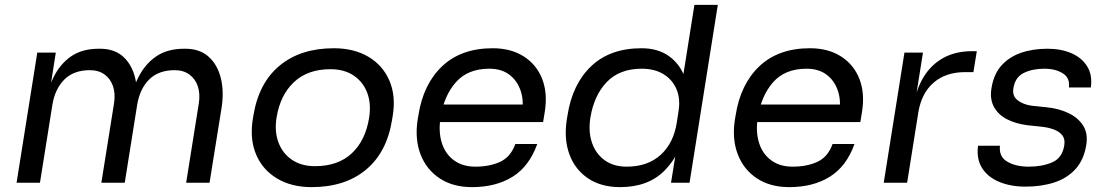

<svg xmlns="http://www.w3.org/2000/svg" viewBox="-20 -750 4544 788"><path d="M144 0H48L133 -534H209L173 -305H161Q172 -376 199 -431.5Q226 -487 271.5 -518.5Q317 -550 386 -550H390Q450 -550 486 -517Q522 -484 535 -428.5Q548 -373 537 -305H509Q520 -377 547.5 -432Q575 -487 621 -518.5Q667 -550 736 -550H740Q800 -550 836.5 -517Q873 -484 886.5 -428.5Q900 -373 889 -305L840 0H744L796 -326Q802 -365 792 -395.5Q782 -426 757.5 -444Q733 -462 697 -462Q631 -462 592.5 -424Q554 -386 543 -320L492 0H396L448 -326Q454 -365 444 -395.5Q434 -426 409.5 -444Q385 -462 349 -462Q283 -462 244.5 -424Q206 -386 195 -320Z M1259 18Q1176 18 1117 -17.5Q1058 -53 1031.5 -115Q1005 -177 1017 -258L1020 -276Q1042 -410 1128 -481Q1214 -552 1350 -552Q1433 -552 1492 -517Q1551 -482 1578 -419.5Q1605 -357 1592 -276L1589 -258Q1568 -125 1482 -53.5Q1396 18 1259 18ZM1273 -68Q1367 -68 1423.5 -120.5Q1480 -173 1495 -267Q1504 -325 1487 -369.5Q1470 -414 1431.5 -440Q1393 -466 1336 -466Q1243 -466 1186.5 -413Q1130 -360 1115 -267Q1106 -210 1123 -165Q1140 -120 1178.5 -94Q1217 -68 1273 -68Z M1917 18Q1839 18 1784.5 -18Q1730 -54 1706 -116.5Q1682 -179 1694 -258L1697 -276Q1717 -405 1795 -478.5Q1873 -552 2002 -552Q2077 -552 2129.5 -518.5Q2182 -485 2205 -426.5Q2228 -368 2216 -292L2209 -249H1735L1746 -321H2150L2122 -282Q2131 -335 2117 -377Q2103 -419 2070.5 -443.5Q2038 -468 1988 -468Q1900 -468 1851 -412.5Q1802 -357 1788 -267Q1779 -210 1793 -164.5Q1807 -119 1842.5 -92.5Q1878 -66 1931 -66Q1990 -66 2033 -86Q2076 -106 2095 -159H2185Q2152 -67 2083.5 -24.5Q2015 18 1917 18Z M2525 18Q2447 18 2393.5 -18Q2340 -54 2317 -116.5Q2294 -179 2306 -258L2309 -276Q2329 -405 2406.5 -478.5Q2484 -552 2613 -552Q2680 -552 2725 -520Q2770 -488 2790.5 -433Q2811 -378 2803 -307L2773 -371L2830 -730H2926L2810 0H2734L2772 -237H2800Q2776 -120 2708.5 -51Q2641 18 2525 18ZM2552 -66Q2638 -66 2691.5 -114.5Q2745 -163 2758 -249L2765 -295Q2773 -346 2756 -385Q2739 -424 2702.5 -446Q2666 -468 2614 -468Q2523 -468 2470.5 -413.5Q2418 -359 2403 -267Q2394 -210 2409.5 -164.5Q2425 -119 2461.5 -92.5Q2498 -66 2552 -66Z M3219 18Q3141 18 3086.5 -18Q3032 -54 3008 -116.5Q2984 -179 2996 -258L2999 -276Q3019 -405 3097 -478.5Q3175 -552 3304 -552Q3379 -552 3431.5 -518.5Q3484 -485 3507 -426.5Q3530 -368 3518 -292L3511 -249H3037L3048 -321H3452L3424 -282Q3433 -335 3419 -377Q3405 -419 3372.5 -443.5Q3340 -468 3290 -468Q3202 -468 3153 -412.5Q3104 -357 3090 -267Q3081 -210 3095 -164.5Q3109 -119 3144.5 -92.5Q3180 -66 3233 -66Q3292 -66 3335 -86Q3378 -106 3397 -159H3487Q3454 -67 3385.5 -24.5Q3317 18 3219 18Z M3703 0H3607L3692 -534H3768L3733 -314H3729Q3740 -384 3771 -434.5Q3802 -485 3852 -512.5Q3902 -540 3971 -540H3989L3975 -454H3941Q3862 -454 3812 -411Q3762 -368 3749 -289Z M4189 16Q4128 16 4081 -3.5Q4034 -23 4010.5 -60.5Q3987 -98 3994 -152H4084Q4079 -107 4114 -86.5Q4149 -66 4202 -66Q4258 -66 4299 -84Q4340 -102 4348 -154Q4352 -179 4340 -194.5Q4328 -210 4305.5 -218.5Q4283 -227 4254 -230L4197 -236Q4149 -242 4113 -260.5Q4077 -279 4059.5 -311Q4042 -343 4049 -387Q4058 -445 4089.5 -480.5Q4121 -516 4169.5 -533Q4218 -550 4279 -550Q4335 -550 4377.5 -531.5Q4420 -513 4442 -477.5Q4464 -442 4457 -391H4367Q4372 -430 4342 -449Q4312 -468 4266 -468Q4217 -468 4181.5 -450.5Q4146 -433 4139 -387Q4134 -356 4156.5 -338.5Q4179 -321 4215 -316L4273 -310Q4326 -305 4366 -285.5Q4406 -266 4426 -233.5Q4446 -201 4438 -154Q4428 -93 4393.5 -55.5Q4359 -18 4306.5 -1Q4254 16 4189 16Z"/></svg>

Font: Sora Variable Italic
Style: Regular
Weight: 400
Designer: Jonathan Barnbrook, Julián Moncada
Foundry: Barnbrook Fonts
Version: Version 2.000